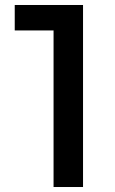

<svg xmlns="http://www.w3.org/2000/svg" viewBox="-20 -750 463 770"><path d="M313 0H194.8V-627.9H39.1V-730H313Z"/></svg>

Font: Sora Medium
Style: Regular
Weight: 500
Designer: Jonathan Barnbrook, Julián Moncada
Foundry: Barnbrook Fonts
Version: Version 2.000